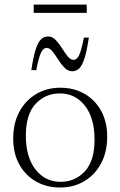

<svg xmlns="http://www.w3.org/2000/svg" viewBox="-20 -828 538 858"><path d="M248.5 10Q188 10 140.5 -17.2Q93 -44.5 66 -93.5Q39 -142.5 39 -208.5Q39 -277 66.2 -328Q93.5 -379 141.2 -407.5Q189 -436 249.5 -436Q310.5 -436 357.8 -408.8Q405 -381.5 432 -332.5Q459 -283.5 459 -217.5Q459 -149 431.8 -98Q404.5 -47 357 -18.5Q309.5 10 248.5 10ZM251 -15.5Q315 -15.5 358.8 -62Q402.5 -108.5 402.5 -204Q402.5 -300 359.8 -355.2Q317 -410.5 247 -410.5Q183 -410.5 139.2 -364Q95.5 -317.5 95.5 -222Q95.5 -126 138.5 -70.8Q181.5 -15.5 251 -15.5ZM377 -660Q368 -599.5 357.5 -567Q347 -534.5 333.8 -522Q320.5 -509.5 303 -509.5Q284 -509.5 268.5 -525.2Q253 -541 240 -561.8Q227 -582.5 214.5 -598.2Q202 -614 188 -614Q174 -614 163.8 -593.8Q153.5 -573.5 142 -514.5H120Q129 -575 139.5 -607.5Q150 -640 163.5 -652.5Q177 -665 195 -665Q214 -665 229 -649.2Q244 -633.5 257 -612.8Q270 -592 282.5 -576.2Q295 -560.5 309 -560.5Q323 -560.5 333.2 -580.8Q343.5 -601 355 -660ZM130.5 -770.5V-807.5H367.5V-770.5Z"/></svg>

Font: Newsreader Text Light
Style: Regular
Weight: 300
Designer: Hugues Gentile
Foundry: Production Type
Version: Version 1.002